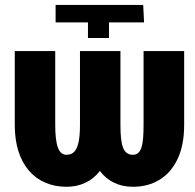

<svg xmlns="http://www.w3.org/2000/svg" viewBox="-20 -731 773 762"><path d="M329.1 -642.1H200.7V-711.4H548.3L551.8 -642.1H412.6V-580.1H329.1ZM297.4 -528.3H427.7V-235.4Q427.7 -175.3 414.3 -129.6Q400.9 -84 376.7 -52.7Q352.5 -21.5 318.6 -5.6Q284.7 10.3 244.1 10.3Q198.7 10.3 160.9 -5.6Q123 -21.5 95.7 -52.7Q68.4 -84 53.5 -129.6Q38.6 -175.3 38.6 -235.4V-528.3H199.2V-235.4Q199.2 -204.1 201.9 -181.6Q204.6 -159.2 210 -144.8Q215.3 -130.4 223.9 -123.5Q232.4 -116.7 244.1 -116.7Q263.7 -116.7 275.1 -129.2Q286.6 -141.6 292 -167.7Q297.4 -193.8 297.4 -235.4ZM549.8 -528.3H710.9V-235.4Q710.9 -155.8 685.1 -100.8Q659.2 -45.9 613.5 -17.8Q567.9 10.3 507.3 10.3Q466.3 10.3 433.1 -5.6Q399.9 -21.5 376.2 -52.7Q352.5 -84 340.1 -129.6Q327.6 -175.3 327.6 -235.4V-528.3H458V-235.4Q458 -204.1 460.4 -181.6Q462.9 -159.2 468.5 -144.8Q474.1 -130.4 483.9 -123.5Q493.7 -116.7 507.3 -116.7Q519.5 -116.7 527.8 -123.5Q536.1 -130.4 541 -144.8Q545.9 -159.2 547.9 -181.6Q549.8 -204.1 549.8 -235.4Z"/></svg>

Font: Roboto Condensed Black
Style: Regular
Weight: 900
Designer: Christian Robertson
Foundry: Google
Version: Version 3.008; 2023